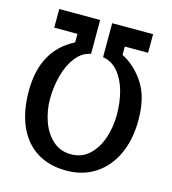

<svg xmlns="http://www.w3.org/2000/svg" viewBox="-109 -815 818 911"><g transform="rotate(15 300.0 -359.0)"><path d="M530.5 -633.5H416V-592.5Q481 -559.5 525 -491.8Q569 -424 569 -313Q569 -217 535.5 -144.5Q502 -72 441 -32.5Q380 7 300 7Q214.5 7 154 -31.2Q93.5 -69.5 62 -141.5Q30.5 -213.5 30.5 -313Q30.5 -514 183.5 -591.5V-633.5H69.5V-725H270.5V-558.5Q228 -551 197.8 -512.2Q167.5 -473.5 152.5 -417.2Q137.5 -361 137.5 -301.5Q137.5 -246.5 155.5 -194Q173.5 -141.5 210.5 -107.5Q247.5 -73.5 301 -73.5Q355 -73.5 391.5 -108.5Q428 -143.5 445.8 -197.8Q463.5 -252 463.5 -310.5Q463.5 -372.5 448.8 -426Q434 -479.5 404 -515.2Q374 -551 329.5 -558.5V-725H530.5Z"/></g></svg>

Font: JuliaMono Medium
Style: Regular
Weight: 500
Monospace: yes
Designer: cormullion
Foundry: corm
Version: Version 0.054; ttfautohint (v1.8.4)